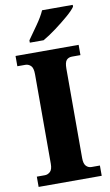

<svg xmlns="http://www.w3.org/2000/svg" viewBox="-101 -981 591 1031"><g transform="rotate(-10 194.5 -465.5)"><path d="M23 0H367V-56H321Q304 -56 292 -68.5Q280 -81 280 -112V-599Q280 -634 291 -646Q302 -658 321 -658H367V-714H23V-658H67Q83 -658 96 -646Q109 -634 109 -599V-111Q109 -80 96 -68Q83 -56 67 -56H23ZM111 -771H186Q218 -789 257 -818Q296 -847 328.5 -875Q361 -903 373 -921V-931H206Q191 -897 161.5 -855.5Q132 -814 111 -784Z"/></g></svg>

Font: Noto Serif SemiCondensed Extra
Style: Regular
Weight: 800
Width: 4
Designer: Monotype Design Team
Foundry: Monotype Imaging Inc.
Version: Version 1.002